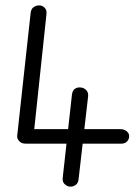

<svg xmlns="http://www.w3.org/2000/svg" viewBox="-20 -695 501 715"><path d="M44 -189 94 -646Q96 -663 106 -669Q116 -675 126 -675Q137 -675 146 -666.5Q155 -658 153 -642L105 -190L76 -160Q60 -160 51.5 -169.5Q43 -179 44 -189ZM240 0Q229 -1 220 -10Q211 -19 214 -37L248 -343Q250 -359 260 -365Q270 -371 282 -369Q293 -368 301.5 -359Q310 -350 308 -335L273 -31Q272 -13 261.5 -6Q251 1 240 0ZM461 -188Q461 -177 453.5 -168.5Q446 -160 432 -160H76V-214H428Q442 -214 451.5 -206.5Q461 -199 461 -188Z"/></svg>

Font: Edu NSW ACT Foundation
Style: Regular
Weight: 400
Designer: Tina and Corey Anderson
Foundry: Google for Education
Version: Version 1.003